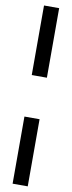

<svg xmlns="http://www.w3.org/2000/svg" viewBox="-111 -941 408 1093"><g transform="rotate(10 93.0 -395.0)"><path d="M49.5 -910H137V-508H49.5ZM49.5 -268H137V120H49.5Z"/></g></svg>

Font: Big Shoulders Stencil Display SemiBold
Style: Regular
Weight: 600
Designer: Patric King
Foundry: XO Type Co
Version: Version 1.000